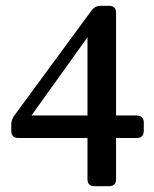

<svg xmlns="http://www.w3.org/2000/svg" viewBox="-20 -645 533 665"><path d="M453 -245Q478 -245 478 -220V-192Q478 -167 453 -167H382V-25Q382 0 357 0H308Q283 0 283 -25V-167H44Q19 -167 19 -192V-213Q19 -230 29 -244L298 -610Q310 -625 328 -625H357Q382 -625 382 -600V-245ZM89 -245H283V-516Z"/></svg>

Font: Song Myung
Style: Regular
Weight: 400
Designer: JIKJI
Foundry: JIKJI
Version: Version 1.00